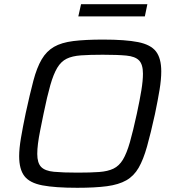

<svg xmlns="http://www.w3.org/2000/svg" viewBox="-20 -884 826 912"><path d="M347 8Q242 8 181.5 -3.5Q121 -15 96 -47.5Q71 -80 71 -142Q71 -178 79.5 -228.5Q88 -279 102 -346Q122 -438 138.5 -500.5Q155 -563 178 -602Q201 -641 236.5 -661.5Q272 -682 328.5 -689Q385 -696 470 -696Q576 -696 636 -684Q696 -672 721 -639.5Q746 -607 746 -545Q746 -507 738 -458Q730 -409 716 -342Q696 -251 678.5 -188.5Q661 -126 638.5 -87Q616 -48 580 -27.5Q544 -7 488 0.5Q432 8 347 8ZM349 -64Q410 -64 451 -67Q492 -70 519 -83Q546 -96 564 -126Q582 -156 597 -208.5Q612 -261 630 -344Q644 -409 651.5 -455Q659 -501 659 -534Q659 -578 640.5 -597Q622 -616 580 -620Q538 -624 468 -624Q406 -624 364.5 -621Q323 -618 296.5 -605Q270 -592 252 -562Q234 -532 219 -479.5Q204 -427 187 -344Q178 -300 171 -265Q164 -230 160.5 -202.5Q157 -175 157 -153Q157 -110 175.5 -91Q194 -72 236.5 -68Q279 -64 349 -64ZM352 -806 365 -864H680L668 -806Z"/></svg>

Font: Saira SemiExpanded
Style: Italic
Weight: 400
Width: 6
Italic angle: -12°
Designer: Hector Gatti with collaboration of the Omnibus-Type team
Foundry: Omnibus-Type
Version: Version 1.101